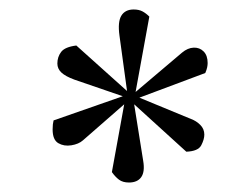

<svg xmlns="http://www.w3.org/2000/svg" viewBox="-20 -802 512 405"><path d="M248 -610 232 -727Q228 -756 236 -769Q244 -782 262 -782Q273 -782 280.5 -778Q288 -774 295 -767L266 -608L364 -691Q376 -701 388.5 -701.5Q401 -702 409.5 -693.5Q418 -685 418 -669Q418 -665 417 -660Q416 -655 413 -648L274 -596L383 -551Q394 -547 402.5 -538.5Q411 -530 411 -518Q411 -508 404.5 -495.5Q398 -483 373 -482L263 -582L282 -463Q286 -440 278 -428.5Q270 -417 252 -417Q239 -417 231 -423Q223 -429 216 -439L242 -582L155 -506Q146 -498 130.5 -495.5Q115 -493 103 -500Q91 -507 91 -529Q91 -535 91.5 -539.5Q92 -544 93 -548L239 -599L137 -634Q118 -641 109.5 -649Q101 -657 101 -668Q101 -682 109 -692.5Q117 -703 141 -706Z"/></svg>

Font: Literata ExtraLight
Style: Italic
Weight: 250
Italic angle: -2°
Designer: Latin by Veronika Burian and Jose Scaglione. Greek by Irene Vlachou. Cyrillic by Vera Evstafieva
Foundry: TypeTogether
Version: Version 3.002